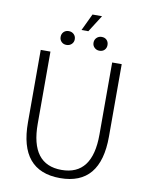

<svg xmlns="http://www.w3.org/2000/svg" viewBox="-102 -1026 860 1109"><g transform="rotate(10 328.0 -471.5)"><path d="M90 -275V-700H147V-277Q147 -38 328 -38Q509 -38 509 -277V-700H565V-275Q565 10 328 10Q90 10 90 -275ZM349 -953H405L342 -854H302ZM190 -794Q190 -812 201.5 -823.5Q213 -835 231 -835Q249 -835 261 -823.5Q273 -812 273 -794Q273 -777 261 -765.5Q249 -754 231 -754Q213 -754 201.5 -765.5Q190 -777 190 -794ZM383 -794Q383 -812 395 -823.5Q407 -835 424 -835Q443 -835 454 -823.5Q465 -812 465 -794Q465 -777 454 -765.5Q443 -754 424 -754Q407 -754 395 -765.5Q383 -777 383 -794Z"/></g></svg>

Font: Sarabun ExtraLight
Style: Regular
Weight: 275
Designer: Suppakit Chalermlarp | Katatrad Co.,Ltd.
Foundry: Cadson Demak Co.,Ltd.
Version: Version 1.000; ttfautohint (v1.6)